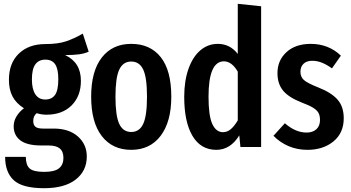

<svg xmlns="http://www.w3.org/2000/svg" viewBox="-20 -774 1850 1011"><path d="M447 -502Q426 -492 396.5 -488Q367 -484 323 -484Q365 -464 385.5 -430.5Q406 -397 406 -348Q406 -268 357 -219Q308 -170 224 -170Q199 -170 173 -178Q155 -163 155 -137Q155 -117 166 -107Q177 -97 207 -97H263Q343 -97 390 -55.5Q437 -14 437 50Q437 126 378.5 171.5Q320 217 212 217Q98 217 52.5 175Q7 133 7 52H116Q116 95 136 113Q156 131 213 131Q268 131 291 112Q314 93 314 58Q314 24 295 8Q276 -8 236 -8H198Q122 -8 87 -35Q52 -62 52 -109Q52 -136 66.5 -160.5Q81 -185 106 -204Q65 -230 46 -266Q27 -302 27 -354Q27 -441 79 -491.5Q131 -542 219 -542Q284 -542 326.5 -556Q369 -570 416 -597ZM148 -356Q148 -305 166 -277.5Q184 -250 218 -250Q253 -250 270 -274.5Q287 -299 287 -357Q287 -411 270.5 -435.5Q254 -460 219 -460Q184 -460 166 -435Q148 -410 148 -356Z M882 -265Q882 -133 826 -59Q770 15 671 15Q572 15 516 -57.5Q460 -130 460 -265Q460 -399 516 -471Q572 -543 671 -543Q771 -543 826.5 -473Q882 -403 882 -265ZM588 -265Q588 -164 608 -121.5Q628 -79 671 -79Q714 -79 734 -121.5Q754 -164 754 -265Q754 -366 734 -408Q714 -450 671 -450Q628 -450 608 -407.5Q588 -365 588 -265Z M1355 -741V0H1246L1240 -61Q1193 15 1119 15Q1037 15 993.5 -58.5Q950 -132 950 -264Q950 -348 972.5 -411.5Q995 -475 1035 -509Q1075 -543 1127 -543Q1191 -543 1232 -490V-754ZM1232 -140V-397Q1200 -451 1159 -451Q1078 -451 1078 -265Q1078 -164 1098 -121Q1118 -78 1154 -78Q1177 -78 1195.5 -94Q1214 -110 1232 -140Z M1775 -481 1728 -414Q1700 -434 1675 -444Q1650 -454 1624 -454Q1595 -454 1578.5 -438.5Q1562 -423 1562 -396Q1562 -369 1580.5 -352.5Q1599 -336 1655 -314Q1724 -287 1757 -250Q1790 -213 1790 -151Q1790 -74 1736 -29.5Q1682 15 1599 15Q1545 15 1499.5 -4.5Q1454 -24 1420 -59L1480 -125Q1536 -76 1594 -76Q1627 -76 1646 -93.5Q1665 -111 1665 -142Q1665 -165 1657 -179.5Q1649 -194 1629 -206.5Q1609 -219 1569 -234Q1500 -261 1470.5 -297Q1441 -333 1441 -389Q1441 -456 1488.5 -499.5Q1536 -543 1616 -543Q1710 -543 1775 -481Z"/></svg>

Font: Fira Sans Extra Condensed Medium
Style: Regular
Weight: 500
Width: 1
Designer: Carrois Corporate & Edenspiekermann AG
Foundry: Carrois Corporate GbR & Edenspiekermann AG
Version: Version 4.203